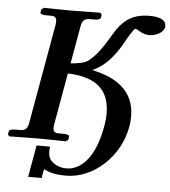

<svg xmlns="http://www.w3.org/2000/svg" viewBox="-57 -705 842 949"><g transform="rotate(5 364.0 -230.5)"><path d="M594 -96C598 -115 599 -133 599 -150C599 -281 501 -337 392 -360L403 -359C401 -361 394 -361 386 -361C468 -394 515 -476 544 -529C558.2 -554.9 578 -583 581 -583C587 -583 597 -578 607 -571C620 -564 634 -558 654 -558C686 -558 723 -577 728 -603V-611C728 -633 709 -653 647 -653C545 -653 504.4 -599.7 470 -542C439 -490 400 -425 352 -399C333 -391 304 -387 278 -385L311 -571C315 -596 326 -611 351 -611H376C395 -611 406 -615 408 -623L410 -638L402 -647C402 -647 296 -645 261 -645C222 -645 123 -647 123 -647L111 -638L108 -623C107 -615 121 -611 136 -611H163C181 -611 189 -603 189 -585C189 -582 188 -577 188 -571L100 -74C96 -49 85 -35 61 -35H35C17 -35 4 -31 3 -23L0 -8L8 1C8 1 115 -1 150 -1C189 -1 288 1 288 1L300 -8L302 -23C304 -31 291 -35 275 -35H249C230 -35 222 -43 222 -60C222 -64 222 -69 223 -74L269 -334C382 -330 477 -292 477 -154C477 -133 475 -110 470 -85C441 78 367 134 303 134C266 134 242 120 225 102C216 92 211 77 211 57C211 50 212 42 213 34H146L118 192H185C186 187 191 153 192 151C193 150 193 149 193 147C195 148 196 148 197 149C213 157 239 170 304 170C440 170 568 51 594 -96Z"/></g></svg>

Font: Linux Libertine O
Style: Bold Italic
Weight: 700
Italic angle: -11.5°
Designer: Philipp H. Poll
Foundry: Philipp H. Poll
Version: Version 4.1.0